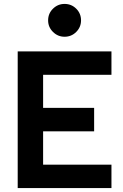

<svg xmlns="http://www.w3.org/2000/svg" viewBox="-20 -954 626 974"><path d="M69.8 0V-693.4H545.4V-574.7H198.7V-406.7H457.5V-287.6H198.7V-118.7H545.4V0ZM307.6 -767.6Q273.4 -767.6 248.8 -792Q224.1 -816.4 224.1 -850.6Q224.1 -885.7 248.8 -909.9Q273.4 -934.1 307.6 -934.1Q342.3 -934.1 366.7 -909.9Q391.1 -885.7 391.1 -850.6Q391.1 -816.4 366.7 -792Q342.3 -767.6 307.6 -767.6Z"/></svg>

Font: Cascadia Code PL
Style: Bold
Weight: 700
Monospace: yes
Designer: Aaron Bell
Foundry: Saja Typeworks
Version: Version 2404.023; ttfautohint (v1.8.4)